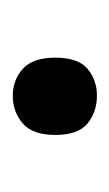

<svg xmlns="http://www.w3.org/2000/svg" viewBox="46 -208 175 308"><g transform="rotate(90 134.0 -53.5)"><path d="M72 -54Q72 -91 90 -106Q108 -121 133 -121Q159 -121 177.5 -106Q196 -91 196 -54Q196 -18 177.5 -2Q159 14 133 14Q108 14 90 -2Q72 -18 72 -54Z"/></g></svg>

Font: Noto Sans SignWriting
Style: Regular
Weight: 400
Designer: Monotype Design Team
Foundry: Monotype Imaging Inc.
Version: Version 2.004; ttfautohint (v1.8.4.7-5d5b)